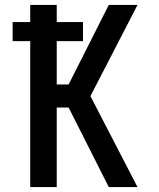

<svg xmlns="http://www.w3.org/2000/svg" viewBox="-20 -755 640 775"><path d="M419 0 257 -321H209V0H102V-589H31V-666H102V-735H209V-666H315V-589H209V-414H257L419 -735H535L345 -367L535 0Z"/></svg>

Font: Iosevka Semibold Extended
Style: Regular
Weight: 600
Width: 7
Monospace: yes
Designer: Belleve Invis
Foundry: Belleve Invis
Version: Version 32.5.0; ttfautohint (v1.8.4)